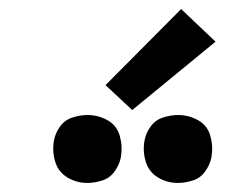

<svg xmlns="http://www.w3.org/2000/svg" viewBox="-20 -1014 496 424"><path d="M373 -610Q389 -610 406 -615.5Q423 -621 433.5 -636Q444 -651 447 -667Q451 -691 444.5 -714Q438 -737 417.5 -748.5Q397 -760 373 -760Q357 -760 340 -754.5Q323 -749 312.5 -734.5Q302 -720 299 -703Q295 -679 302 -656.5Q309 -634 329 -622Q349 -610 373 -610ZM173 -610Q189 -610 206 -615.5Q223 -621 233.5 -636Q244 -651 247 -667Q251 -691 244.5 -714Q238 -737 217.5 -748.5Q197 -760 173 -760Q157 -760 140 -754.5Q123 -749 112.5 -734.5Q102 -720 99 -703Q95 -679 102 -656.5Q109 -634 129 -622Q149 -610 173 -610ZM272 -771 456 -922 380 -994 213 -826Z"/></svg>

Font: Iosevka Sparkle Semibold
Style: Italic
Weight: 600
Italic angle: -9°
Designer: Belleve Invis
Foundry: Belleve Invis
Version: Version 4.5.0; ttfautohint (v1.8.3)